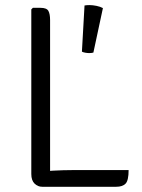

<svg xmlns="http://www.w3.org/2000/svg" viewBox="-20 -716 545 736"><path d="M172 0H142Q125 0 112.5 -12.2Q100 -24.5 100 -49V-680L106 -686H135Q159 -686 165.5 -674.2Q172 -662.5 172 -639ZM473 -64Q473 -24.5 461.5 -12.2Q450 0 425 0H142L107 -54Q141 -59.5 182.8 -61.8Q224.5 -64 258 -64ZM304 -695Q312.5 -696.5 322.5 -696.5Q335.5 -696.5 350 -693.5Q364.5 -690.5 374.5 -685L338 -514.5Q331.5 -512.5 322 -512.5Q315 -512.5 306.8 -514Q298.5 -515.5 294 -518Z"/></svg>

Font: Signika Negative Light Light
Style: Regular
Weight: 300
Version: Version 2.001